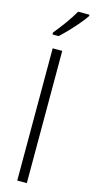

<svg xmlns="http://www.w3.org/2000/svg" viewBox="-149 -1029 521 1066"><g transform="rotate(15 111.5 -496.5)"><path d="M129 0H74V-760H129ZM223 -985Q208 -963 184.5 -935Q161 -907 135 -880Q109 -853 88 -834H53V-845Q83 -882 110.5 -920Q138 -958 158 -993H223Z"/></g></svg>

Font: Noto Sans Telugu Condensed Light
Style: Regular
Weight: 300
Width: 3
Designer: Jelle Bosma - Monotype Design Team
Foundry: Monotype Imaging Inc.
Version: Version 2.005; ttfautohint (v1.8.4.7-5d5b)